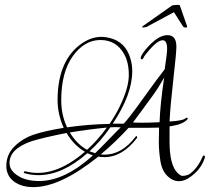

<svg xmlns="http://www.w3.org/2000/svg" viewBox="-20 -710 860 787"><path d="M666 -566Q703 -566 703 -519Q703 -494 690.5 -384.5Q678 -275 675 -212Q725 -215 737 -223Q749 -231 749.5 -225Q750 -219 732.5 -208.5Q715 -198 675 -192Q675 -174 675 -130Q675 -33 708 -1Q720 11 728.5 11Q737 11 748.5 7.5Q760 4 778 -15.5Q796 -35 809 -65Q813 -74 816.5 -72.5Q820 -71 820 -68Q820 -65 819 -61Q806 -24 778 1Q717 57 669 14Q644 -8 637.5 -50Q631 -92 631 -126.5Q631 -161 632 -187Q617 -186 507 -186Q454 -128 393 -77Q400 -76 408 -76Q480 -76 536 -150Q540 -155 542 -149V-145Q482 -66 408 -66Q395 -66 383 -68Q227 57 117 57Q58 57 26 24Q6 2 6 -30Q6 -77 39.5 -110Q73 -143 119.5 -158.5Q166 -174 241 -186Q216 -243 216 -299Q216 -451 302 -522Q348 -559 396 -559Q413 -559 431 -554Q494 -538 514 -472Q522 -447 522 -418Q522 -322 442 -203H487Q507 -223 566 -305.5Q625 -388 655 -426Q665 -491 665 -510Q665 -545 647 -545Q626 -545 591 -504Q572 -482 568 -473Q564 -464 558 -468Q552 -476 576 -506Q626 -566 666 -566ZM470 -272Q508 -350 508 -402Q508 -454 489 -488Q457 -546 391.5 -546Q326 -546 278.5 -480Q231 -414 231 -299Q231 -239 255 -188Q346 -201 429 -202Q453 -237 470 -272ZM19 -42Q19 -14 47 6Q82 32 140 32Q245 32 361 -73L338 -82Q235 8 138 8Q109 8 81 0Q76 -1 78 -5Q80 -9 83 -8Q200 23 328 -88Q282 -115 253 -165Q157 -146 109 -131Q19 -100 19 -42ZM525 -208Q539 -207 564.5 -207Q590 -207 634 -209Q637 -287 653 -392Q628 -348 605.5 -317.5Q583 -287 559.5 -254.5Q536 -222 525 -208ZM418 -187Q344 -180 266 -167Q296 -118 337 -96Q380 -135 418 -187ZM717 -688 747 -602Q747 -598 745 -597Q732 -597 730 -602L693 -660L585 -602Q581 -598 571 -598Q563 -596 563 -600L564 -602L686 -688Q701 -690 708.5 -690Q716 -690 717 -688ZM432 -188Q393 -131 347 -90Q360 -85 370 -82Q391 -102 426 -138.5Q461 -175 475 -188Q466 -189 455 -189Q444 -189 432 -188Z"/></svg>

Font: Lovers Quarrel
Style: Regular
Weight: 400
Designer: Robert E. Leuschke
Foundry: Robert E. Leuschke
Version: Version 1.001